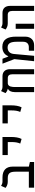

<svg xmlns="http://www.w3.org/2000/svg" viewBox="1432 -2084 652 3556"><g transform="rotate(-90 1758.0 -306.0)"><path d="M536.1 -78.1 450.2 -97.7V-398.9C450.2 -520.5 380.4 -585.9 250 -585.9H171.4C140.1 -585.9 108.4 -601.6 93.8 -611.8L56.6 -528.3C83 -508.3 119.6 -488.3 167.5 -488.3H234.4C323.2 -488.3 356 -451.2 356 -345.7V-97.7H60.1V0H536.1Z M962.4 -232.4C988.8 -281.2 999 -352.5 999 -428.2V-585.9H664.6V-487.8H905.3V-428.2C905.3 -352.5 897.9 -304.7 877 -256.8Z M1548.3 -232.4C1574.7 -281.2 1585 -352.5 1585 -428.2V-585.9H1250.5V-487.8H1491.2V-428.2C1491.2 -352.5 1483.9 -304.7 1462.9 -256.8Z M2254.9 -444.3C2254.9 -535.2 2207.5 -585.9 2122.6 -585.9H1926.3C1895 -585.9 1863.3 -601.6 1848.6 -611.8L1811.5 -528.3C1829.6 -513.2 1858.9 -493.2 1890.1 -488.8V-484.4C1856 -470.2 1830.1 -427.2 1830.1 -359.4V0H1924.3V-350.1C1924.3 -400.9 1926.3 -481 1990.2 -487.8H2087.9C2136.7 -487.8 2160.6 -460.4 2160.6 -401.9V0H2254.9Z M2402.3 0H2502.4L2536.1 -373.5C2543.5 -452.1 2587.4 -491.2 2657.2 -491.2C2738.8 -491.2 2762.7 -425.8 2762.7 -318.8V-204.6C2762.7 -125 2714.8 -98.1 2662.6 -98.1H2596.2V0H2698.2C2785.2 0 2857.4 -53.7 2857.4 -167V-336.4C2857.4 -491.2 2805.7 -588.9 2667 -588.9C2559.1 -588.9 2514.6 -526.9 2494.6 -479H2489.3L2447.3 -585.9H2356.9L2440.9 -366.7Z M3333.5 0H3427.2V-444.3C3427.2 -535.2 3380.4 -585.9 3295.4 -585.9H3104C3072.8 -585.9 3041 -601.6 3026.4 -611.8L2989.3 -528.3C3015.6 -508.3 3051.8 -488.3 3100.1 -488.3H3260.7C3309.6 -488.3 3333.5 -460.9 3333.5 -402.3ZM3002 0H3096.2V-341.3H3002Z"/></g></svg>

Font: Cascadia Mono NF
Style: Regular
Weight: 400
Monospace: yes
Designer: Aaron Bell
Foundry: Saja Typeworks
Version: Version 2404.023